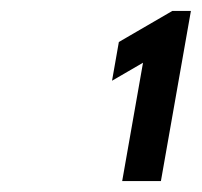

<svg xmlns="http://www.w3.org/2000/svg" viewBox="-20 -845 370 352"><path d="M185.4 -697 242.2 -730 204 -513H275L330 -825H296L197.9 -768Z"/></svg>

Font: Hussar Wysoki
Style: Obl
Weight: 700
Foundry: Cannot Into Space Fonts
Version: Version 0.92